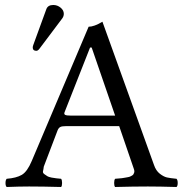

<svg xmlns="http://www.w3.org/2000/svg" viewBox="-20 -745 735 767"><path d="M263.2 -283.2H439.9L346.2 -555.2H339.8L237.8 -296.4Q234.9 -288.6 240.7 -285.9Q246.6 -283.2 263.2 -283.2ZM154.8 -79.1Q153.8 -69.3 151.9 -61.8Q149.9 -54.2 157.5 -49.1Q165 -43.9 169.4 -41Q173.8 -38.1 186 -35.6Q198.2 -33.2 205.1 -32.7Q211.9 -32.2 224.1 -30.8Q228 -25.9 228 -13.9Q228 -2 224.1 2Q149.9 0 96.2 0Q59.1 0 6.8 2Q2 -2 2 -13.9Q2 -25.9 6.8 -30.8Q44.9 -33.7 66.9 -46.4Q88.9 -59.1 106.9 -102.1L334 -638.2Q356 -638.2 389.2 -658.2L595.2 -85.9Q603 -63 618.4 -51Q633.8 -39.1 647 -36.1Q660.2 -33.2 685.1 -30.8Q689.9 -25.9 689.9 -13.9Q689.9 -2 685.1 2Q615.2 0 570.8 0Q513.7 0 439.9 2Q436 -2 436 -13.9Q436 -25.9 439.9 -30.8Q448.7 -31.7 453.9 -32Q459 -32.2 467 -33.2Q475.1 -34.2 479.5 -35.2Q483.9 -36.1 490 -37.1Q496.1 -38.1 499.5 -39.6Q502.9 -41 507.1 -43.5Q511.2 -45.9 512.7 -48.3Q514.2 -50.8 515.6 -54.4Q517.1 -58.1 516.6 -62.5Q516.1 -66.9 514.2 -71.8L456.1 -241.2H245.1Q227.1 -241.2 220.5 -237.5Q213.9 -233.9 210 -224.1ZM192.9 -725.1Q209 -725.1 221.9 -714.6Q234.9 -704.1 234.9 -689.9Q234.9 -680.2 229 -671.9L137.2 -549.8Q131.3 -542 125 -542Q110.8 -542 110.8 -555.2Q110.8 -559.1 112.8 -564.9L165 -708Q170.9 -725.1 192.9 -725.1Z"/></svg>

Font: Linux Libertine O
Style: Regular
Weight: 400
Designer: Philipp H. Poll
Foundry: Philipp H. Poll
Version: Version 5.3.0